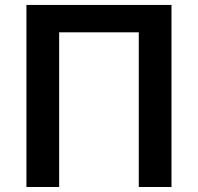

<svg xmlns="http://www.w3.org/2000/svg" viewBox="-20 -747 791 767"><path d="M665.1 -727.3V0H534.4V-617.9H216.3V0H85.6V-727.3Z"/></svg>

Font: Inter UI Semi Bold
Style: Regular
Weight: 600
Designer: Rasmus Andersson
Foundry: rsms
Version: 3.2;8d6f07862